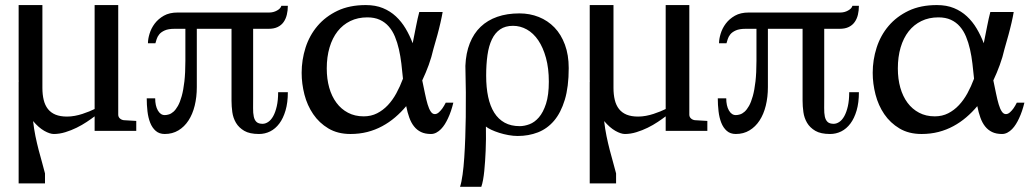

<svg xmlns="http://www.w3.org/2000/svg" viewBox="-20 -514 4062 754"><path d="M53.7 -192.9Q53.2 -196.8 53.2 -200.7V-494.1H146.5V-168.9Q146.5 -142.6 151.6 -121.6Q156.7 -100.6 168.2 -85.9Q179.7 -71.3 198.2 -63.7Q216.8 -56.2 243.2 -56.2Q258.3 -56.2 273.9 -59.1Q289.6 -62 303.7 -66.7Q317.9 -71.3 330.3 -76.4Q342.8 -81.5 351.6 -85.9V-494.1H444.3V-64Q444.3 -54.7 450.9 -48.8Q457.5 -43 466.3 -42L515.1 -39.1V0H351.6V-57.1Q338.9 -47.4 320.6 -35.2Q302.2 -22.9 281 -12.5Q259.8 -2 236.6 5.1Q213.4 12.2 191.4 12.2Q175.8 12.2 153.8 -0.2Q131.8 -12.7 109.9 -38.6Q113.3 -8.3 119.1 20.3Q125 48.8 131.8 75Q138.7 101.1 145.3 124.3Q151.9 147.5 156.7 167V206.1H53.2V-193.8Z M1110.4 -151.9Q1110.4 -110.8 1101.3 -80.1Q1092.3 -49.3 1076.9 -28.8Q1061.5 -8.3 1041 2Q1020.5 12.2 997.1 12.2Q960.4 12.2 939.2 -0.2Q918 -12.7 906.7 -31.7Q895.5 -50.8 892.3 -73.7Q889.2 -96.7 889.2 -118.2V-400.9H752.9V-171.9Q752.9 -132.8 744.6 -99.1Q736.3 -65.4 720.2 -40.8Q704.1 -16.1 680.7 -2Q657.2 12.2 627 12.2Q605.5 12.2 591.6 0Q577.6 -12.2 569.8 -32Q562 -51.8 559.1 -76.9Q556.2 -102.1 556.2 -127.9H589.4Q589.4 -98.6 599.9 -80.3Q610.4 -62 627 -62Q634.3 -62 643.3 -64.7Q652.3 -67.4 661.4 -75.4Q670.4 -83.5 678.7 -98.1Q687 -112.8 693.6 -136.5Q700.2 -160.2 704.1 -194.1Q708 -228 708 -274.9V-400.9H666Q641.1 -400.9 627 -394.5Q612.8 -388.2 605.5 -379.2Q598.1 -370.1 595.2 -360.4Q592.3 -350.6 590.3 -344.2H561Q561 -360.8 567.4 -381.8Q573.7 -402.8 587.6 -421.4Q601.6 -439.9 623.5 -452.4Q645.5 -464.8 677.2 -464.8H1037.1Q1053.7 -464.8 1067.9 -472.7Q1082 -480.5 1085 -491.2H1110.4Q1110.4 -472.7 1106.4 -456.3Q1102.5 -439.9 1093.8 -427.5Q1085 -415 1070.6 -408Q1056.2 -400.9 1035.2 -400.9H974.1V-134.8Q974.1 -109.9 973.9 -89.8Q973.6 -69.8 976.6 -56.2Q979.5 -42.5 987.3 -35.2Q995.1 -27.8 1011.2 -27.8Q1022.5 -27.8 1033.4 -35.2Q1044.4 -42.5 1053 -57.9Q1061.5 -73.2 1066.9 -96.7Q1072.3 -120.1 1072.3 -151.9Z M1562.5 -205.1Q1559.6 -234.9 1556.2 -264.2Q1552.7 -293.5 1546.6 -320.3Q1540.5 -347.2 1531 -370.1Q1521.5 -393.1 1506.8 -409.9Q1492.2 -426.8 1471.4 -436.3Q1450.7 -445.8 1422.4 -445.8Q1385.3 -445.8 1355.7 -431.4Q1326.2 -417 1305.7 -390.9Q1285.2 -364.7 1274.2 -327.6Q1263.2 -290.5 1263.2 -245.1Q1263.2 -204.1 1272.9 -169.7Q1282.7 -135.3 1301.3 -110.4Q1319.8 -85.4 1346.7 -71.3Q1373.5 -57.1 1408.2 -57.1Q1437.5 -57.1 1460.9 -69.1Q1484.4 -81.1 1503.2 -101.1Q1522 -121.1 1536.6 -147.9Q1551.3 -174.8 1562.5 -205.1ZM1760.3 -110.8Q1752 -76.2 1739.3 -49.3Q1733.9 -37.6 1727.1 -26.6Q1720.2 -15.6 1711.9 -7.1Q1703.6 1.5 1693.6 6.8Q1683.6 12.2 1672.4 12.2Q1649.4 12.2 1633.3 4.4Q1617.2 -3.4 1606 -17.6Q1594.7 -31.7 1587.4 -52Q1580.1 -72.3 1575.2 -97.2Q1555.2 -73.2 1531.7 -53.2Q1508.3 -33.2 1481.2 -18.6Q1454.1 -3.9 1422.9 4.2Q1391.6 12.2 1356.4 12.2Q1306.2 12.2 1269.8 -9.5Q1233.4 -31.2 1210 -65.7Q1186.5 -100.1 1175.5 -142.8Q1164.6 -185.5 1164.6 -228Q1164.6 -278.8 1179.9 -326.9Q1195.3 -375 1226.8 -412.1Q1258.3 -449.2 1305.4 -471.7Q1352.5 -494.1 1416.5 -494.1Q1454.6 -494.1 1483.6 -482.2Q1512.7 -470.2 1534.7 -449.7Q1556.6 -429.2 1572.8 -402.1Q1588.9 -375 1600.6 -344.2Q1607.9 -380.4 1614 -411.6Q1620.1 -442.9 1626.5 -466.8H1718.3Q1716.8 -458 1714.6 -447.3Q1712.4 -436.5 1709.7 -424.6Q1707 -412.6 1703.9 -400.4Q1700.7 -388.2 1697.8 -377Q1690.4 -350.1 1682.1 -321.8Q1674.8 -289.6 1663.6 -258.8Q1652.3 -228 1638.2 -198.2Q1644 -170.9 1648.9 -146.7Q1653.8 -122.6 1659.2 -104.5Q1664.6 -86.4 1671.4 -76.2Q1678.2 -65.9 1687.5 -65.9Q1695.8 -65.9 1703.6 -73Q1711.4 -80.1 1717.3 -88.4Q1724.1 -98.1 1730.5 -110.8Z M1994.6 -412.6Q1964.4 -412.6 1944.1 -398.7Q1923.8 -384.8 1911.6 -359.1Q1899.4 -333.5 1894.3 -297.4Q1889.2 -261.2 1889.2 -216.8Q1889.2 -170.4 1897 -133.8Q1904.8 -97.2 1920.9 -71.5Q1937 -45.9 1961.9 -32.2Q1986.8 -18.6 2021 -18.6Q2039.1 -18.6 2059.3 -26.1Q2079.6 -33.7 2096.4 -53.2Q2113.3 -72.8 2124.3 -106.7Q2135.3 -140.6 2135.3 -193.4Q2135.3 -246.1 2124 -286.9Q2112.8 -327.6 2093.8 -355.7Q2074.7 -383.8 2049.1 -398.2Q2023.4 -412.6 1994.6 -412.6ZM2020 -461.4Q2060.5 -461.4 2095.9 -447.3Q2131.3 -433.1 2157.5 -406Q2183.6 -378.9 2198.5 -338.6Q2213.4 -298.3 2213.4 -246.6Q2213.4 -172.9 2198 -122.1Q2182.6 -71.3 2155.8 -39.8Q2128.9 -8.3 2092.3 5.9Q2055.7 20 2013.2 20Q1996.1 20 1977.1 16.6Q1958 13.2 1940.4 7.6Q1922.9 2 1908.9 -4.6Q1895 -11.2 1888.2 -17.1Q1889.2 33.2 1887.2 78.6Q1886.2 98.1 1885 118.4Q1883.8 138.7 1881.8 157.5Q1879.9 176.3 1877 192.4Q1874 208.5 1870.1 219.7H1786.6Q1792.5 201.7 1796.6 171.6Q1800.8 141.6 1803.2 104.7Q1805.7 67.9 1807.1 26.9Q1808.6 -14.2 1809.1 -54.2Q1810.5 -147.9 1807.6 -255.4Q1809.6 -305.7 1825 -344.2Q1840.3 -382.8 1867.4 -408.7Q1894.5 -434.6 1932.9 -448Q1971.2 -461.4 2020 -461.4Z M2296.4 -192.9Q2295.9 -196.8 2295.9 -200.7V-494.1H2389.2V-168.9Q2389.2 -142.6 2394.3 -121.6Q2399.4 -100.6 2410.9 -85.9Q2422.4 -71.3 2440.9 -63.7Q2459.5 -56.2 2485.8 -56.2Q2501 -56.2 2516.6 -59.1Q2532.2 -62 2546.4 -66.7Q2560.5 -71.3 2573 -76.4Q2585.4 -81.5 2594.2 -85.9V-494.1H2687V-64Q2687 -54.7 2693.6 -48.8Q2700.2 -43 2709 -42L2757.8 -39.1V0H2594.2V-57.1Q2581.5 -47.4 2563.2 -35.2Q2544.9 -22.9 2523.7 -12.5Q2502.4 -2 2479.2 5.1Q2456.1 12.2 2434.1 12.2Q2418.5 12.2 2396.5 -0.2Q2374.5 -12.7 2352.5 -38.6Q2356 -8.3 2361.8 20.3Q2367.7 48.8 2374.5 75Q2381.3 101.1 2387.9 124.3Q2394.5 147.5 2399.4 167V206.1H2295.9V-193.8Z M3353 -151.9Q3353 -110.8 3344 -80.1Q3335 -49.3 3319.6 -28.8Q3304.2 -8.3 3283.7 2Q3263.2 12.2 3239.7 12.2Q3203.1 12.2 3181.9 -0.2Q3160.6 -12.7 3149.4 -31.7Q3138.2 -50.8 3135 -73.7Q3131.8 -96.7 3131.8 -118.2V-400.9H2995.6V-171.9Q2995.6 -132.8 2987.3 -99.1Q2979 -65.4 2962.9 -40.8Q2946.8 -16.1 2923.3 -2Q2899.9 12.2 2869.6 12.2Q2848.1 12.2 2834.2 0Q2820.3 -12.2 2812.5 -32Q2804.7 -51.8 2801.8 -76.9Q2798.8 -102.1 2798.8 -127.9H2832Q2832 -98.6 2842.5 -80.3Q2853 -62 2869.6 -62Q2877 -62 2886 -64.7Q2895 -67.4 2904.1 -75.4Q2913.1 -83.5 2921.4 -98.1Q2929.7 -112.8 2936.3 -136.5Q2942.9 -160.2 2946.8 -194.1Q2950.7 -228 2950.7 -274.9V-400.9H2908.7Q2883.8 -400.9 2869.6 -394.5Q2855.5 -388.2 2848.1 -379.2Q2840.8 -370.1 2837.9 -360.4Q2835 -350.6 2833 -344.2H2803.7Q2803.7 -360.8 2810.1 -381.8Q2816.4 -402.8 2830.3 -421.4Q2844.2 -439.9 2866.2 -452.4Q2888.2 -464.8 2919.9 -464.8H3279.8Q3296.4 -464.8 3310.5 -472.7Q3324.7 -480.5 3327.6 -491.2H3353Q3353 -472.7 3349.1 -456.3Q3345.2 -439.9 3336.4 -427.5Q3327.6 -415 3313.2 -408Q3298.8 -400.9 3277.8 -400.9H3216.8V-134.8Q3216.8 -109.9 3216.6 -89.8Q3216.3 -69.8 3219.2 -56.2Q3222.2 -42.5 3230 -35.2Q3237.8 -27.8 3253.9 -27.8Q3265.1 -27.8 3276.1 -35.2Q3287.1 -42.5 3295.7 -57.9Q3304.2 -73.2 3309.6 -96.7Q3314.9 -120.1 3314.9 -151.9Z M3805.2 -205.1Q3802.2 -234.9 3798.8 -264.2Q3795.4 -293.5 3789.3 -320.3Q3783.2 -347.2 3773.7 -370.1Q3764.2 -393.1 3749.5 -409.9Q3734.9 -426.8 3714.1 -436.3Q3693.4 -445.8 3665 -445.8Q3627.9 -445.8 3598.4 -431.4Q3568.8 -417 3548.3 -390.9Q3527.8 -364.7 3516.8 -327.6Q3505.9 -290.5 3505.9 -245.1Q3505.9 -204.1 3515.6 -169.7Q3525.4 -135.3 3543.9 -110.4Q3562.5 -85.4 3589.4 -71.3Q3616.2 -57.1 3650.9 -57.1Q3680.2 -57.1 3703.6 -69.1Q3727.1 -81.1 3745.8 -101.1Q3764.6 -121.1 3779.3 -147.9Q3793.9 -174.8 3805.2 -205.1ZM4002.9 -110.8Q3994.6 -76.2 3981.9 -49.3Q3976.6 -37.6 3969.7 -26.6Q3962.9 -15.6 3954.6 -7.1Q3946.3 1.5 3936.3 6.8Q3926.3 12.2 3915 12.2Q3892.1 12.2 3876 4.4Q3859.9 -3.4 3848.6 -17.6Q3837.4 -31.7 3830.1 -52Q3822.8 -72.3 3817.9 -97.2Q3797.9 -73.2 3774.4 -53.2Q3751 -33.2 3723.9 -18.6Q3696.8 -3.9 3665.5 4.2Q3634.3 12.2 3599.1 12.2Q3548.8 12.2 3512.5 -9.5Q3476.1 -31.2 3452.6 -65.7Q3429.2 -100.1 3418.2 -142.8Q3407.2 -185.5 3407.2 -228Q3407.2 -278.8 3422.6 -326.9Q3438 -375 3469.5 -412.1Q3501 -449.2 3548.1 -471.7Q3595.2 -494.1 3659.2 -494.1Q3697.3 -494.1 3726.3 -482.2Q3755.4 -470.2 3777.3 -449.7Q3799.3 -429.2 3815.4 -402.1Q3831.5 -375 3843.3 -344.2Q3850.6 -380.4 3856.7 -411.6Q3862.8 -442.9 3869.1 -466.8H3960.9Q3959.5 -458 3957.3 -447.3Q3955.1 -436.5 3952.4 -424.6Q3949.7 -412.6 3946.5 -400.4Q3943.4 -388.2 3940.4 -377Q3933.1 -350.1 3924.8 -321.8Q3917.5 -289.6 3906.2 -258.8Q3895 -228 3880.9 -198.2Q3886.7 -170.9 3891.6 -146.7Q3896.5 -122.6 3901.9 -104.5Q3907.2 -86.4 3914.1 -76.2Q3920.9 -65.9 3930.2 -65.9Q3938.5 -65.9 3946.3 -73Q3954.1 -80.1 3960 -88.4Q3966.8 -98.1 3973.1 -110.8Z"/></svg>

Font: BabelStone Roman
Style: Regular
Weight: 400
Designer: Walt Agee, Victor Gaultney, Peter Martin, Debbi Hosken, Becca Hirsbrunner (SIL); Andrew West (BabelStone)
Foundry: BabelStone
Version: Version 16.000